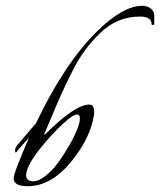

<svg xmlns="http://www.w3.org/2000/svg" viewBox="-20 -632 551 661"><path d="M511 -550Q511 -546 506.5 -546Q502 -546 502 -548Q502 -575 462 -575Q422 -575 387.5 -560.5Q353 -546 324.5 -518Q296 -490 273.5 -460Q251 -430 229 -386.5Q207 -343 193 -312Q179 -281 160.5 -236.5Q142 -192 133 -172Q132 -168 134 -168Q238 -272 287 -272Q304 -272 304 -248V-239Q292 -156 223.5 -73.5Q155 9 76 9Q27 9 27 -18Q27 -37 80 -158Q71 -148 56.5 -132Q42 -116 37.5 -109.5Q33 -103 32 -112.5Q31 -122 39 -131.5Q47 -141 70 -168Q93 -195 104 -208Q202 -414 315 -525Q404 -612 470 -612Q486 -612 498 -603.5Q510 -595 511 -579ZM255 -225Q255 -238 246 -238Q231 -238 197 -206Q163 -174 142 -149Q70 -67 70 -28Q70 -8 95 -8Q120 -8 155 -43Q181 -67 218 -131Q255 -195 255 -225Z"/></svg>

Font: Italianno
Style: Regular
Weight: 400
Designer: Robert E. Leuschke
Foundry: Robert E. Leuschke
Version: Version 1.003